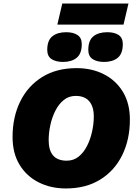

<svg xmlns="http://www.w3.org/2000/svg" viewBox="-20 -1055 768 1085"><path d="M352 10Q267 10 198.5 -24.5Q130 -59 90.5 -124Q51 -189 51 -281Q51 -393 94 -481Q137 -569 218 -619.5Q299 -670 413 -670Q499 -670 567 -635.5Q635 -601 674.5 -536Q714 -471 714 -379Q714 -267 671 -179Q628 -91 547 -40.5Q466 10 352 10ZM357 -147Q396 -147 424.5 -170Q453 -193 472 -230.5Q491 -268 500.5 -312Q510 -356 510 -397Q510 -453 484 -483Q458 -513 408 -513Q369 -513 340.5 -490Q312 -467 293 -429.5Q274 -392 264.5 -348Q255 -304 255 -263Q255 -147 357 -147ZM568 -705Q528 -705 503.5 -721Q479 -737 479 -773Q479 -827 508 -850Q537 -873 586 -873Q627 -873 650.5 -857Q674 -841 674 -806Q674 -752 645.5 -728.5Q617 -705 568 -705ZM336 -705Q296 -705 271.5 -721Q247 -737 247 -773Q247 -827 276 -850Q305 -873 354 -873Q394 -873 418 -857Q442 -841 442 -806Q442 -752 413.5 -728.5Q385 -705 336 -705ZM706 -1035 678 -916H304L332 -1035Z"/></svg>

Font: Work Sans ExtraBold
Style: Italic
Weight: 800
Italic angle: -13°
Designer: Wei Huang
Foundry: Wei Huang
Version: Version 2.012; ttfautohint (v1.8.3)